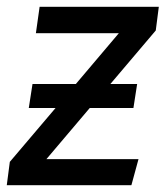

<svg xmlns="http://www.w3.org/2000/svg" viewBox="-38 -547 489 567"><path d="M422 -457 288 -299H367L356 -228H227L99 -77H371L350 0H-18L-9 -69L126 -228H47L58 -299H186L313 -449H68L79 -527H431Z"/></svg>

Font: FiraGO
Style: Italic
Weight: 400
Italic angle: -8°
Designer: bBox Type GmbH
Foundry: bBox Type GmbH
Version: Version 1.001